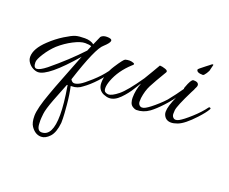

<svg xmlns="http://www.w3.org/2000/svg" viewBox="-127 -620 1449 1214"><g transform="rotate(20 597.5 -13.0)"><path d="M359 -274 385 -333Q398 -348 425 -348Q458 -348 458 -333.5Q458 -319 424 -288Q381 -254 305 -19Q315 -1 329.5 -1Q344 -1 365.5 -12.5Q387 -24 433.5 -66Q480 -108 509 -148Q513 -153 518 -150.5Q523 -148 523 -145.5Q523 -143 521 -140Q506 -113 467 -71Q428 -29 391 -3Q361 22 321 22Q318 22 315 22Q327 75 333 142Q339 209 339 231.5Q339 254 339 262Q332 329 304.5 358.5Q277 388 248 388Q208 388 180 347Q164 324 164 278Q164 228 205 116Q217 84 225.5 60Q234 36 275 -67.5Q316 -171 317 -175Q157 11 90 11Q74 11 55.5 1.5Q37 -8 24 -26Q11 -44 11 -64Q11 -119 78 -182Q120 -222 166 -250.5Q212 -279 234.5 -285.5Q257 -292 296.5 -292Q336 -292 359 -274ZM351 -258Q339 -264 309 -264Q279 -264 231.5 -239.5Q184 -215 142 -178Q107 -145 80.5 -103.5Q54 -62 54 -43Q54 -6 75 -6Q96 -6 139 -40Q250 -131 337 -224ZM296 31Q296 23 293 23Q290 23 287 32Q284 41 267.5 81.5Q251 122 243 144Q216 215 212.5 247Q209 279 209 292.5Q209 306 210 318Q213 361 242 361Q315 361 315 217Q315 143 296 31Z M843 -6Q803 23 756 23Q747 23 732.5 14.5Q718 6 713 -10Q708 -26 708 -41Q708 -93 728 -144Q725 -142 700.5 -101.5Q676 -61 640.5 -25Q605 11 569 11Q552 11 530 2Q490 -16 490 -64Q490 -123 530.5 -185.5Q571 -248 582 -252Q597 -256 610.5 -256Q624 -256 638 -250.5Q652 -245 634 -232Q565 -169 536 -92Q525 -62 525 -41.5Q525 -21 535.5 -15Q546 -9 556 -9Q580 -9 621.5 -42.5Q663 -76 736 -182Q746 -197 771 -240.5Q796 -284 801 -292Q817 -292 838.5 -284.5Q860 -277 853 -265Q805 -185 785.5 -147Q766 -109 759 -58Q758 -49 758 -35Q758 -21 766 -12Q781 4 807.5 -10.5Q834 -25 880 -66.5Q926 -108 954 -148Q958 -153 963.5 -150.5Q969 -148 969 -145.5Q969 -143 967 -140Q952 -113 913 -71Q874 -29 843 -6Z M1038 -277Q1063 -277 1068 -261Q1070 -252 1065.5 -243.5Q1061 -235 1059 -230Q1057 -225 1056 -222Q1051 -212 1046 -203Q989 -89 986 -58Q985 -49 985 -35Q985 -21 993 -12Q1007 4 1033 -10Q1059 -24 1105.5 -66Q1152 -108 1181 -148Q1185 -153 1190 -150.5Q1195 -148 1195 -145.5Q1195 -143 1193 -140Q1178 -113 1139 -71Q1075 -2 1032 14Q1007 23 990 23Q950 23 937 -15Q935 -22 935 -32Q935 -67 967 -138Q962 -127 928 -88Q919 -78 914 -88Q913 -90 913 -93.5Q913 -97 917 -102Q966 -163 994 -205Q992 -210 996 -218Q1016 -274 1031 -277Q1034 -277 1038 -277ZM1117 -410 1109 -378Q1109 -369 1096 -349Q1083 -329 1076 -329Q1033 -329 1033 -350Q1033 -354 1076 -387L1093 -400Q1109 -414 1113 -414Q1117 -414 1117 -410Z"/></g></svg>

Font: Allura
Style: Regular
Weight: 400
Designer: Robert E. Leuschke
Foundry: Robert E. Leuschke
Version: Version 1.004